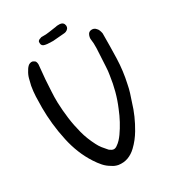

<svg xmlns="http://www.w3.org/2000/svg" viewBox="-209 -1036 1018 1124"><g transform="rotate(-30 300.0 -474.0)"><path d="M38 -545Q38 -586 39.5 -620.5Q41 -655 47 -689Q52 -712 58 -734Q64 -756 77 -776Q86 -793 99 -803Q107 -808 116 -809Q125 -810 132 -805Q141 -801 144 -793Q147 -785 147 -776Q145 -751 142.5 -727.5Q140 -704 138 -679Q136 -641 133.5 -602.5Q131 -564 132 -526Q134 -471 141 -417.5Q148 -364 162 -311Q169 -284 179.5 -257.5Q190 -231 203 -206Q212 -188 224 -172.5Q236 -157 249 -143Q254 -136 260 -134Q281 -117 303 -133Q318 -143 329.5 -155.5Q341 -168 351 -182Q394 -243 423 -316Q443 -363 456 -411.5Q469 -460 476 -511Q481 -539 482 -567Q483 -595 485 -623Q487 -656 488.5 -688.5Q490 -721 485 -754Q485 -764 489 -775Q496 -795 515 -796.5Q534 -798 545 -785Q553 -778 557 -767.5Q561 -757 563 -746V-739Q563 -658 560.5 -576.5Q558 -495 540 -415Q535 -388 527 -362.5Q519 -337 510 -311Q498 -270 480.5 -230.5Q463 -191 441 -154Q428 -132 412 -111.5Q396 -91 377 -73Q352 -49 322.5 -38Q293 -27 258 -32Q234 -37 218 -49Q193 -63 174.5 -84Q156 -105 140 -130Q112 -173 93 -220.5Q74 -268 63 -319Q50 -378 44 -435.5Q38 -493 38 -545ZM290 -852Q277 -853 263.5 -853Q250 -853 237 -856Q215 -860 215 -880Q212 -899 236 -904Q239 -906 242.5 -906Q246 -906 248 -906Q273 -905 296.5 -909Q320 -913 345 -916Q352 -918 359 -918Q366 -918 374 -918Q398 -915 401 -892Q403 -871 380 -861Q371 -858 363 -858Q344 -857 326 -855Q308 -853 290 -852Z"/></g></svg>

Font: Delicious Handrawn
Style: Regular
Weight: 400
Designer: Agung Rohmat
Foundry: Agung Rohmat
Version: Version 1.002; ttfautohint (v1.8.4.7-5d5b);gftools[0.9.27]